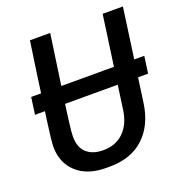

<svg xmlns="http://www.w3.org/2000/svg" viewBox="-126 -795 864 915"><g transform="rotate(-20 306.0 -338.0)"><path d="M38 -430.2H611.5L599.5 -344H26ZM259 10Q163.5 10 109.8 -39.8Q56 -89.5 56 -170.8Q56 -184.2 59.6 -217.1Q63.2 -250 70 -298.9Q76.8 -347.8 85.2 -409Q93.8 -470.2 103.6 -540.5Q113.5 -610.8 124.8 -686H227.5Q209 -558 196.9 -472.9Q184.8 -387.8 177.2 -335Q169.8 -282.2 166.4 -253.4Q163 -224.5 161.6 -209.6Q160.2 -194.8 160.2 -184.5Q160.2 -129.2 190.9 -101.6Q221.5 -74 275 -74Q338.8 -74 378.8 -113.5Q418.8 -153 428.5 -222L493.5 -686H596.2L531.2 -219.2Q516.2 -112.5 451 -51.2Q385.8 10 275.8 10Z"/></g></svg>

Font: Chivo Mono Medium
Style: Italic
Weight: 500
Italic angle: -8.05°
Monospace: yes
Designer: Hector Gatti
Foundry: Omnibus-Type
Version: Version 1.008